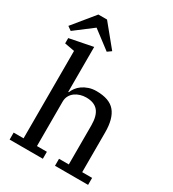

<svg xmlns="http://www.w3.org/2000/svg" viewBox="-225 -1069 1076 1191"><g transform="rotate(30 313.5 -473.5)"><path d="M34 -50H105V-676L34 -689V-727L201 -760V-438H205Q211 -454 223 -470.5Q235 -487 253.5 -500Q272 -513 296.5 -521.5Q321 -530 351 -530Q445 -530 485 -481.5Q525 -433 525 -336V-50H596V0H359V-50H429V-329Q429 -398 401.5 -431Q374 -464 316 -464Q295 -464 274.5 -458Q254 -452 237.5 -440Q221 -428 211 -410Q201 -392 201 -367V-50H272V0H34ZM-3 -793 123 -947H185L311 -793L283 -773L154 -871L25 -773Z"/></g></svg>

Font: IBM Plex Serif Text
Style: Regular
Weight: 450
Designer: Mike Abbink, Paul van der Laan, Pieter van Rosmalen
Foundry: Bold Monday
Version: Version 3.001